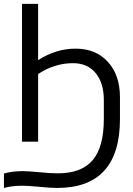

<svg xmlns="http://www.w3.org/2000/svg" viewBox="-20 -720 676 976"><path d="M589.8 -115.2Q589.8 235.4 270 235.4Q236.3 235.4 178.2 229.5Q120.1 224.1 92.8 224.1Q42 224.1 0 235.4V162.1Q42 149.9 96.7 149.9Q123 149.9 179.2 155.3Q234.9 161.1 273.9 161.1Q394.5 161.1 451.2 94Q507.8 26.9 507.8 -114.3V-211.9Q507.8 -297.9 466.3 -348.4Q424.8 -398.9 351.1 -398.9Q257.8 -398.9 173.8 -343.8V0H91.8V-700.2H173.8V-414.1Q264.2 -472.7 364.3 -472.7Q467.3 -472.7 528.6 -405.3Q589.8 -337.9 589.8 -226.1Z"/></svg>

Font: Segoe UI Historic
Style: Regular
Weight: 400
Foundry: Microsoft Corporation
Version: Version 1.03